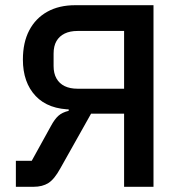

<svg xmlns="http://www.w3.org/2000/svg" viewBox="-20 -718 696 738"><path d="M41 0V-100H102L176 -234Q190 -260 204.5 -273Q219 -286 244 -292V-318L281 -297H259Q166 -297 117 -349Q68 -401 68 -489Q68 -555 92.5 -601.5Q117 -648 162 -673Q207 -698 269 -698H570V0H457V-281H330L212 -71Q189 -29 166 -14.5Q143 0 109 0ZM278 -377H457V-599H278Q249 -599 228.5 -589Q208 -579 197 -560Q186 -541 186 -512V-464Q186 -436 197 -416.5Q208 -397 228.5 -387Q249 -377 278 -377Z"/></svg>

Font: IBM Plex Sans Medium
Style: Regular
Weight: 500
Designer: Mike Abbink, Paul van der Laan, Pieter van Rosmalen
Foundry: Bold Monday
Version: Version 3.201